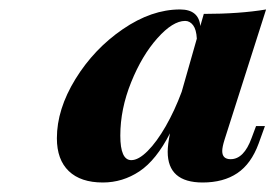

<svg xmlns="http://www.w3.org/2000/svg" viewBox="-20 -742 577 402"><path d="M534.7 -478 521.5 -441.4Q505.9 -398.9 476.8 -379.4Q447.8 -359.9 404.3 -359.9Q331.1 -359.9 331.1 -424.3Q331.1 -438.5 335.9 -462.9Q307.1 -406.7 272 -383.3Q236.8 -359.9 195.3 -359.9Q148.9 -359.9 124 -383.8Q99.1 -407.7 99.1 -452.6Q99.1 -513.2 137.9 -576.4Q176.8 -639.6 237.1 -680.9Q297.4 -722.2 356.9 -722.2Q396 -722.2 399.4 -687.5L406.7 -712.9Q481.4 -712.9 537.1 -722.2L450.2 -449.7Q445.3 -434.1 445.3 -425.8Q445.3 -408.7 462.9 -408.7Q490.7 -408.7 506.8 -453.1L516.1 -478ZM360.4 -549.8 392.1 -661.1Q391.1 -680.2 384.3 -689.2Q377.4 -698.2 367.7 -698.2Q341.8 -698.2 309.6 -662.1Q277.3 -626 254.6 -569.8Q231.9 -513.7 231.9 -458Q231.9 -406.7 254.9 -406.7Q270 -406.7 289.1 -425.8Q308.1 -444.8 326.9 -477.5Q345.7 -510.3 360.4 -549.8Z"/></svg>

Font: TypoPRO Playfair Display
Style: Bold Italic
Weight: 700
Italic angle: -14.9847°
Designer: Claus Eggers Sørensen
Foundry: Claus Eggers Sørensen
Version: Version 1.004;PS 001.004;hotconv 1.0.70;makeotf.lib2.5.58329